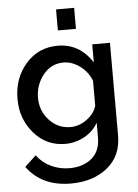

<svg xmlns="http://www.w3.org/2000/svg" viewBox="-62 -777 752 1047"><g transform="rotate(-5 314.0 -253.5)"><path d="M272 5Q169 5 101 -73.5Q33 -152 33 -261Q33 -375 101.5 -453.5Q170 -532 276 -532Q396 -532 465 -424V-523H562V-15Q562 96 484 159.5Q406 223 284 223Q125 223 43 111L105 53Q135 94 182 116.5Q229 139 284 139Q357 139 404.5 100Q452 61 452 -15V-95Q425 -48 376 -21.5Q327 5 272 5ZM308 -84Q356 -84 398 -115Q440 -146 452 -188V-325Q433 -374 390 -406Q347 -438 300 -438Q232 -438 188.5 -383.5Q145 -329 145 -258Q145 -186 192.5 -135Q240 -84 308 -84ZM384 -615H285V-730H384Z"/></g></svg>

Font: Raleway
Style: Regular
Weight: 600
Designer: Matt McInerney, Pablo Impallari, Rodrigo Fuenzalida
Foundry: Matt McInerney, Pablo Impallari, Rodrigo Fuenzalida
Version: Version 1.000;PS 001.001;hotconv 1.0.56; ttfautohint (v1.5)